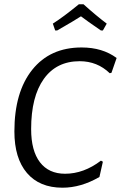

<svg xmlns="http://www.w3.org/2000/svg" viewBox="-20 -867 563 894"><path d="M237 -725 226 -757Q275 -788 347 -847H369Q429 -793 477 -757L459 -725H450Q383 -771 357 -791Q328 -772 246 -725ZM360 -646Q457 -646 523 -597L499 -528L491 -526Q433 -582 351 -582Q243 -582 184 -499.5Q125 -417 125 -266Q125 -165 166 -111.5Q207 -58 283 -58Q370 -58 450 -119L459 -114L443 -43Q357 7 271 7Q164 7 105.5 -61.5Q47 -130 47 -255Q47 -438 130 -542Q213 -646 360 -646Z"/></svg>

Font: Alegreya Sans
Style: Italic
Weight: 400
Italic angle: -7°
Designer: Juan Pablo del Peral
Foundry: Huerta Tipografica
Version: Version 2.007